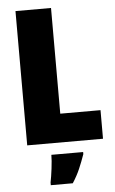

<svg xmlns="http://www.w3.org/2000/svg" viewBox="-61 -755 611 1017"><g transform="rotate(-5 244.0 -246.5)"><path d="M61 0V-714H250V-152H464V0ZM353 61H184Q184 90 178.5 134Q173 178 167 207V221H284Q308 184 323.5 148Q339 112 353 72Z"/></g></svg>

Font: Noto Sans Display SemiCondensed Black
Style: Regular
Weight: 900
Width: 4
Designer: Monotype Design Team
Foundry: Monotype Imaging Inc.
Version: Version 1.900